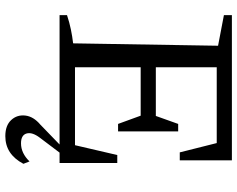

<svg xmlns="http://www.w3.org/2000/svg" viewBox="-105 -583 892 722"><g transform="rotate(90 341.0 -222.0)"><path d="M563 -217H593V0H37V-28Q64 -37 90.5 -42.5Q117 -48 143 -51L152 -596L37 -618V-648H583V-452H553L518 -591H233V-362H416L446 -446H474V-220H446L415 -305H233V-58H526ZM492 204Q452 204 431.5 182Q411 160 414.5 129Q418 98 449 72L544 -20H569L498 74Q476 103 482 124Q488 145 519 145Q556 145 587 113L596 136Q560 204 492 204Z"/></g></svg>

Font: Piazzolla
Style: Regular
Weight: 400
Designer: Juan Pablo del Peral
Foundry: Huerta Tipografica
Version: Version 1.330